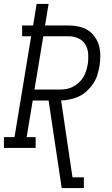

<svg xmlns="http://www.w3.org/2000/svg" viewBox="-50 -755 570 980"><path d="M265 205 198 -242H117L86 -55H132V0H-30V-55H24L109 -570H63V-625H119L137 -735H198L180 -625H300Q326 -625 351.5 -619.5Q377 -614 398 -601Q419 -588 433.5 -567.5Q448 -547 455 -523Q462 -499 462 -472.5Q462 -446 458 -419Q454 -396 447 -373Q440 -350 426.5 -329.5Q413 -309 394.5 -291.5Q376 -274 354 -263.5Q332 -253 308.5 -248Q285 -243 262 -242L320 150H378V205ZM126 -298H256Q273 -298 290 -301Q307 -304 323 -312.5Q339 -321 352.5 -333.5Q366 -346 375.5 -361.5Q385 -377 390 -394Q395 -411 398 -428Q402 -454 400 -480.5Q398 -507 385.5 -528Q373 -549 349.5 -559.5Q326 -570 300 -570H171Z"/></svg>

Font: Iosevka Curly Slab LtObl
Style: Regular
Weight: 300
Italic angle: -9°
Monospace: yes
Designer: Belleve Invis
Foundry: Belleve Invis
Version: Version 11.0.0; ttfautohint (v1.8.3)